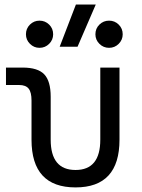

<svg xmlns="http://www.w3.org/2000/svg" viewBox="-20 -815 626 845"><path d="M312.5 9.8Q118.7 9.8 118.7 -200.2V-372.6Q118.7 -409.2 106 -425Q93.3 -440.9 64 -440.9H6.3V-517.6H79.6Q146.5 -517.6 174.8 -487.8Q203.1 -458 203.1 -389.2V-200.2Q203.1 -66.9 312.5 -66.9Q421.4 -66.9 421.4 -200.2V-517.6H505.9V-200.2Q505.9 9.8 312.5 9.8ZM242.7 -609.4 314 -794.9H401.4L321.3 -609.4ZM460 -604.5Q435.1 -604.5 417.5 -622.1Q399.9 -639.6 399.9 -664.1Q399.9 -689.5 417.5 -706.8Q435.1 -724.1 460 -724.1Q484.9 -724.1 502.4 -706.8Q520 -689.5 520 -664.1Q520 -639.6 502.4 -622.1Q484.9 -604.5 460 -604.5ZM153.8 -604.5Q129.4 -604.5 111.8 -622.1Q94.2 -639.6 94.2 -664.1Q94.2 -689.5 111.8 -706.8Q129.4 -724.1 153.8 -724.1Q178.7 -724.1 196.3 -706.8Q213.9 -689.5 213.9 -664.1Q213.9 -639.6 196.3 -622.1Q178.7 -604.5 153.8 -604.5Z"/></svg>

Font: Cascadia Mono NF SemiLight
Style: Regular
Weight: 350
Monospace: yes
Designer: Aaron Bell
Foundry: Saja Typeworks
Version: Version 2404.023; ttfautohint (v1.8.4)